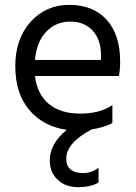

<svg xmlns="http://www.w3.org/2000/svg" viewBox="-20 -533 562 791"><path d="M386 219Q354 238 301.5 238Q249 238 217 207Q185 176 185 128Q185 59 255 2Q158 -12 100.5 -80Q43 -148 43 -260.5Q43 -373 106 -443Q169 -513 266 -513Q363 -513 419 -452Q475 -391 475 -279Q475 -247 470 -220H124Q133 -145 181 -105Q229 -65 310.5 -65Q392 -65 443 -100V-26Q409 -8 358 0Q253 55 253 121Q253 150 270.5 165Q288 180 322.5 180Q357 180 386 158ZM124 -286H396V-306Q396 -369 362 -406.5Q328 -444 269.5 -444Q211 -444 171 -403Q131 -362 124 -286Z"/></svg>

Font: Hind Vadodara
Style: Regular
Weight: 400
Designer: Hitesh Malaviya
Foundry: Indian Type Foundry
Version: Version 0.702;PS 1.0;hotconv 1.0.81;makeotf.lib2.5.63406